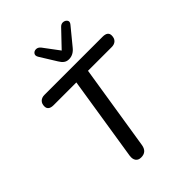

<svg xmlns="http://www.w3.org/2000/svg" viewBox="-266 -1076 1213 1213"><g transform="rotate(-45 340.5 -470.0)"><path d="M268 7Q243 7 231.5 -9Q220 -25 224 -53L313 -618H110Q63 -618 63 -654Q63 -678 77 -691.5Q91 -705 115 -705H634Q681 -705 681 -670Q681 -645 667 -631.5Q653 -618 629 -618H417L326 -44Q317 7 268 7ZM384 -754Q364 -754 350 -764.5Q336 -775 325 -794L258 -902Q246 -921 255 -934Q264 -947 281.5 -947Q299 -947 313 -929L390 -826L494 -935Q508 -949 525 -946.5Q542 -944 550 -931.5Q558 -919 545 -903L453 -791Q424 -754 384 -754Z"/></g></svg>

Font: Nunito SemiBold
Style: Italic
Weight: 600
Italic angle: -9°
Designer: Vernon Adams
Foundry: Vernon Adams
Version: Version 3.601; ttfautohint (v1.8.2.53-6de2)